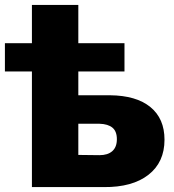

<svg xmlns="http://www.w3.org/2000/svg" viewBox="-20 -762 707 782"><path d="M0 -586H110V-742H299V-586H487V-471H299V-374H428Q535 -373 592.5 -326Q650 -279 650 -193Q650 -101 584.5 -50Q519 1 403 0H110V-471H0ZM456 -195Q456 -227 438 -242Q420 -257 385 -258H299V-131L385 -130Q419 -130 437.5 -146.5Q456 -163 456 -195Z"/></svg>

Font: Chess Sans ExtraBold
Style: Regular
Weight: 800
Designer: Wolf Bōese
Foundry: Wolf Bōese
Version: Version 7.223